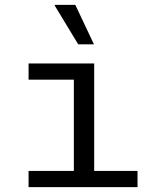

<svg xmlns="http://www.w3.org/2000/svg" viewBox="-20 -773 640 793"><path d="M285 0V-444H98V-511H369V0ZM98 0V-67H548V0ZM303 -590 206 -750 207 -753H291L368 -590Z"/></svg>

Font: Chivo Mono Light
Style: Regular
Weight: 300
Monospace: yes
Designer: Hector Gatti
Foundry: Omnibus-Type
Version: Version 1.008